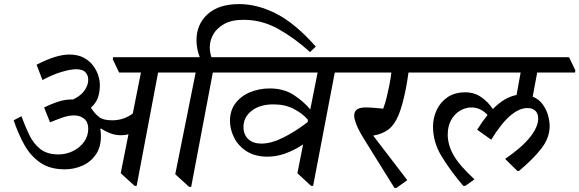

<svg xmlns="http://www.w3.org/2000/svg" viewBox="-20 -900 2837 940"><path d="M297 -71Q225 -71 177.5 -103.5Q130 -136 99.5 -190.5Q69 -245 47 -311L85 -331Q102 -284 122.5 -241Q143 -198 176.5 -171Q210 -144 266 -144Q304 -144 337.5 -160.5Q371 -177 391.5 -205.5Q412 -234 412 -270Q412 -302 392 -318.5Q372 -335 343 -335Q315 -335 283 -323.5Q251 -312 225 -301L196 -374Q226 -389 261 -401Q296 -413 330 -413Q334 -413 338 -413Q377 -432 394.5 -458Q412 -484 412 -509Q412 -532 398 -546.5Q384 -561 353 -561Q325 -561 280 -547.5Q235 -534 188 -508L159 -583Q255 -633 319 -633Q361 -633 390 -617.5Q419 -602 436.5 -578Q454 -554 461.5 -529Q469 -504 469 -484Q469 -450 459.5 -422.5Q450 -395 425 -373Q429 -368 434 -360Q447 -341 466.5 -326Q486 -311 530 -311Q585 -311 630 -344L670 -545H563L532 -610L534 -620H842L873 -555L871 -545H754L649 10H639L571 -52L609 -243Q600 -240 591 -239Q582 -238 572 -238Q544 -238 518.5 -248Q493 -258 475 -271L471 -269Q474 -256 474 -233Q474 -179 449 -143Q424 -107 383.5 -89Q343 -71 297 -71Z M916 15H906L838 -47L938 -545H850L819 -610L821 -620H958Q950 -640 946 -661.5Q942 -683 942 -703Q942 -781 996.5 -830.5Q1051 -880 1151 -880Q1241 -880 1333.5 -832.5Q1426 -785 1526 -672L1498 -645Q1422 -714 1342 -758.5Q1262 -803 1173 -803Q1113 -803 1076.5 -782Q1040 -761 1023.5 -730.5Q1007 -700 1007 -669Q1007 -645 1015 -620H1110L1141 -555L1139 -545H1022Z M1290 -133Q1229 -133 1188 -159Q1147 -185 1126.5 -225.5Q1106 -266 1106 -308Q1106 -360 1133.5 -395.5Q1161 -431 1205.5 -449Q1250 -467 1300 -467Q1370 -467 1419 -434.5Q1468 -402 1499 -364L1535 -545H1117L1086 -610L1088 -620H1707L1738 -555L1736 -545H1619L1513 10H1503L1436 -52L1464 -193Q1420 -164 1376.5 -148.5Q1333 -133 1290 -133ZM1488 -313Q1462 -344 1419 -366.5Q1376 -389 1319 -389Q1252 -389 1212 -357.5Q1172 -326 1172 -278Q1172 -241 1195.5 -219Q1219 -197 1260 -197Q1308 -197 1367 -226.5Q1426 -256 1486 -302Z M1921 20H1911L1760 -223Q1736 -262 1725 -290Q1714 -318 1714 -334Q1714 -354 1727.5 -364Q1741 -374 1772 -374Q1787 -374 1812.5 -372Q1838 -370 1856 -368Q1866 -393 1873.5 -425.5Q1881 -458 1886 -482Q1890 -503 1892.5 -518Q1895 -533 1896 -545H1714L1683 -610L1685 -620H2101L2132 -555L2130 -545H1980Q1977 -526 1973.5 -503Q1970 -480 1968 -471Q1952 -388 1932.5 -339.5Q1913 -291 1883.5 -267.5Q1854 -244 1807 -236L1974 -18Z M2258 10H2248Q2183 -67 2141.5 -135.5Q2100 -204 2100 -280Q2100 -323 2118 -361.5Q2136 -400 2171 -424Q2206 -448 2258 -448Q2302 -448 2336 -424.5Q2370 -401 2393 -366Q2420 -394 2449 -411.5Q2478 -429 2509 -435L2529 -545H2108L2077 -610L2079 -620H2766L2797 -555L2795 -545H2610L2588 -427Q2619 -414 2637 -389Q2655 -364 2663 -335.5Q2671 -307 2671 -283Q2671 -225 2630.5 -173Q2590 -121 2521 -63H2513L2453 -122Q2535 -178 2575 -228.5Q2615 -279 2615 -320Q2615 -343 2601.5 -357Q2588 -371 2562 -371Q2522 -371 2478 -333.5Q2434 -296 2385 -216L2316 -265Q2342 -306 2367 -337Q2351 -355 2330.5 -364.5Q2310 -374 2288 -374Q2259 -374 2232 -358Q2205 -342 2188.5 -312Q2172 -282 2172 -241Q2172 -191 2200.5 -140.5Q2229 -90 2303 -22Z"/></svg>

Font: Tiro Devanagari Sanskrit
Style: Italic
Weight: 400
Italic angle: -11°
Designer: Devanagari: John Hudson & Fiona Ross, assisted by Paul Hanslow. Latin: John Hudson with Paul Hanslow, assisted by Kaja S
Foundry: Tiro Typeworks Ltd.
Version: Version 1.52